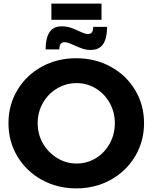

<svg xmlns="http://www.w3.org/2000/svg" viewBox="-20 -1034 845 1065"><path d="M27 -351Q27 -452 76.5 -534.5Q126 -617 211.5 -664Q297 -711 403 -711Q508 -711 594 -664Q680 -617 729.5 -534.5Q779 -452 779 -351Q779 -250 729.5 -167Q680 -84 594 -36.5Q508 11 403 11Q298 11 212 -36.5Q126 -84 76.5 -166.5Q27 -249 27 -351ZM189 -351Q189 -289 218.5 -238Q248 -187 297.5 -157Q347 -127 405 -127Q463 -127 511.5 -156.5Q560 -186 588.5 -237.5Q617 -289 617 -351Q617 -412 588.5 -463Q560 -514 511.5 -543.5Q463 -573 405 -573Q347 -573 297 -543.5Q247 -514 218 -463Q189 -412 189 -351ZM483 -757Q459 -757 438 -764Q417 -771 389 -784Q386 -785 368.5 -792.5Q351 -800 340 -800Q323 -800 316 -790Q309 -780 309 -760H233Q233 -821 254 -854.5Q275 -888 323 -888Q347 -888 369.5 -881Q392 -874 419 -861Q453 -845 467 -845Q483 -845 490 -855Q497 -865 497 -885H574Q574 -823 552.5 -790Q531 -757 483 -757ZM265 -1014H543V-924H265Z"/></svg>

Font: Argentum Sans SemiBold
Style: Regular
Weight: 600
Designer: Julieta Ulanovsky (Modified by Cristiano Sobral)
Foundry: Julieta Ulanovsky
Version: Version 5.001;November 22, 2018;FontCreator 11.5.0.2425 64-b